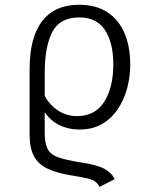

<svg xmlns="http://www.w3.org/2000/svg" viewBox="-20 -554 640 788"><path d="M388.5 213Q381.5 199.5 371.5 191.8Q361.5 184 338 178.2Q314.5 172.5 267.5 165Q211 155.5 174 137.8Q137 120 119.2 86.8Q101.5 53.5 101.5 -2L163.5 -11.5Q163.5 32.5 174.8 56Q186 79.5 217.2 91Q248.5 102.5 308 112Q378 122 409 139.2Q440 156.5 450.5 181.5ZM154 -109.5 155.5 -178Q174.5 -131.5 212.2 -104.5Q250 -77.5 296 -77.5Q370 -77.5 407.5 -135.8Q445 -194 445 -290Q445 -379.5 410.5 -431Q376 -482.5 306 -482.5Q225 -482.5 194.2 -422Q163.5 -361.5 163.5 -254V-11.5L101.5 -2V-269Q101.5 -402 153.8 -468.2Q206 -534.5 304 -534.5Q374.5 -534.5 421.2 -503.5Q468 -472.5 491.2 -417.2Q514.5 -362 514.5 -289Q514.5 -239 501.8 -191.5Q489 -144 463.2 -105.8Q437.5 -67.5 398.5 -45Q359.5 -22.5 307 -22.5Q257 -22.5 217.5 -43.8Q178 -65 154 -109.5Z"/></svg>

Font: Fira Code Light Light
Style: Regular
Weight: 300
Monospace: yes
Version: Version 5.002